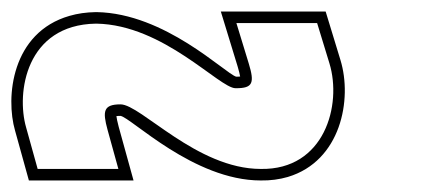

<svg xmlns="http://www.w3.org/2000/svg" viewBox="-166 -583 741 333"><path d="M20.5 -358 39.3 -290H-100.7L-120.7 -362C-138 -422 -121.1 -540 0.3 -542H1.3C117.9 -540 214.5 -430 242.5 -430H243.5C272.5 -430 275.8 -439 265.4 -473L244 -543H384L405.4 -473C427.4 -401 396.9 -288 286.3 -290C175.3 -290 78.1 -402 43.1 -402C13.1 -402 11.8 -390 20.5 -358ZM39.8 -363.3C37.5 -371.6 36.2 -378.9 35.9 -381.6C38.1 -381.9 40.2 -382 43 -382C61.1 -379.4 169.8 -270 286.2 -270C302.8 -269.7 318.9 -271.9 333.2 -276.1C425.3 -303.7 445.4 -410.6 424.5 -478.8L398.8 -563H217L246.3 -467.2C248.5 -459.7 249.9 -453.9 250.5 -450.3C247.8 -450 246.4 -450 243.5 -450C223.6 -456.4 120.3 -560 1.5 -562H0.1C-16.8 -561.7 -31.6 -559.5 -45.4 -555.5C-146.3 -526.5 -156.5 -413.9 -139.9 -356.5L-115.9 -270H65.6Z"/></svg>

Font: Nordica Plus
Style: NordicaClassicRgOpOblOl
Weight: 500
Version: Version 1.01